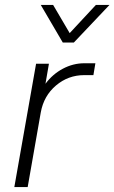

<svg xmlns="http://www.w3.org/2000/svg" viewBox="-20 -757 463 777"><path d="M126 -499H178L164 -418Q193 -457 234.5 -479Q276 -501 321 -501H366L358 -453H321Q256 -453 206.5 -411Q157 -369 145 -302L92 0H38ZM145 -737H195L262 -623L368 -737H423L279 -585H234Z"/></svg>

Font: Bai Jamjuree Light
Style: Italic
Weight: 300
Italic angle: -10°
Version: Version 1.000; ttfautohint (v1.6)